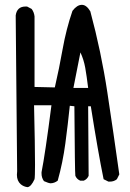

<svg xmlns="http://www.w3.org/2000/svg" viewBox="-20 -777 540 795"><path d="M94 -2Q78 -4 66 -14Q50 -28 50 -53L51 -68L45 -713Q50 -750 86 -750H92L111 -740Q121 -727 123 -709V-417L207 -415Q225 -493 239.5 -574.5Q254 -656 280 -732Q299 -757 319 -757Q338 -757 354 -730Q399 -563 424.5 -394.5Q450 -226 474 -55L464 -35Q452 -25 435 -25H429L409 -35Q386 -147 356 -337H345L347 -49Q341 -35 327 -29H312Q298 -35 292 -49Q290 -57 288 -337L269 -339Q261 -261 250.5 -182.5Q240 -104 219 -29Q205 -18 188 -18Q183 -18 162 -27Q152 -41 152 -58V-64Q167 -139 193 -341H121Q125 -172 125 -95Q125 -45 123 -35Q109 -4 94 -2ZM345 -413Q339 -462 333 -496Q327 -530 313 -560L284 -413Z"/></svg>

Font: Xiaolai Mono SC
Style: Regular
Weight: 400
Monospace: yes
Designer: LXGW / Nozomi Seto
Version: Version 3.113;September 30, 2024